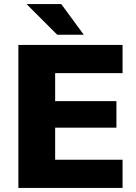

<svg xmlns="http://www.w3.org/2000/svg" viewBox="-20 -920 665 940"><path d="M70 0V-700H580V-562H250V-425H550V-295H250V-138H580V0ZM260 -750 110 -900H280L390 -750Z"/></svg>

Font: Golos Text
Style: Bold
Weight: 700
Designer: A.Korolkova, Vitaly Kuzmin
Foundry: ParaType Ltd
Version: Version 2.004